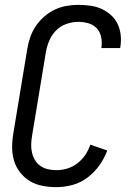

<svg xmlns="http://www.w3.org/2000/svg" viewBox="-20 -763 540 791"><path d="M212 8Q183 8 154.5 2.5Q126 -3 103 -17Q80 -31 63 -52.5Q46 -74 38 -100.5Q30 -127 30 -156Q30 -185 35 -214L92 -559Q96 -584 104 -608Q112 -632 126.5 -654Q141 -676 161.5 -694Q182 -712 205 -723Q228 -734 253 -738.5Q278 -743 303 -743Q328 -743 352.5 -739.5Q377 -736 398 -726.5Q419 -717 436.5 -701.5Q454 -686 464 -665.5Q474 -645 477 -620.5Q480 -596 476 -571L475 -565H397L398 -568Q401 -590 396.5 -611Q392 -632 378.5 -646.5Q365 -661 344.5 -667Q324 -673 302 -673Q279 -673 254 -664.5Q229 -656 211 -637.5Q193 -619 183 -595.5Q173 -572 169 -548L112 -203Q109 -185 108.5 -167.5Q108 -150 112 -133.5Q116 -117 124.5 -103Q133 -89 146.5 -79.5Q160 -70 177 -66Q194 -62 212 -62Q234 -62 256.5 -68.5Q279 -75 298.5 -90Q318 -105 331.5 -125Q345 -145 352 -167L422 -143Q410 -111 389.5 -82Q369 -53 340.5 -31.5Q312 -10 278.5 -1Q245 8 212 8Z"/></svg>

Font: Iosevka Web
Style: Italic
Weight: 400
Italic angle: -9°
Monospace: yes
Designer: Belleve Invis
Foundry: Belleve Invis
Version: Version 28.0.3; ttfautohint (v1.8.3)